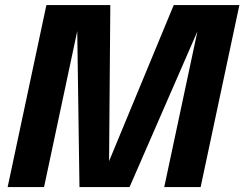

<svg xmlns="http://www.w3.org/2000/svg" viewBox="-20 -758 990 778"><path d="M684 -737.5H950L793 0H645.5L780 -631L505 0H302L293 -632L158.5 0H11L168 -737.5H427L422 -105Z"/></svg>

Font: Epilogue
Style: Bold Italic
Weight: 700
Italic angle: -12°
Designer: Tyler Finck
Foundry: Etcetera Type Co
Version: Version 2.111; ttfautohint (v1.8.3)